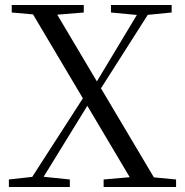

<svg xmlns="http://www.w3.org/2000/svg" viewBox="-20 -748 740 768"><path d="M15.5 0V-30.1L123.4 -42.1H143.1L259.3 -30.1V0ZM82.8 0 329.1 -382 354.9 -359.9H349.7L340 -342.3L129.4 0ZM394.5 0V-30.1L531.6 -42.1H558.5L684.3 -30.1V0ZM372 -376 347.1 -396.6H351.5L361 -411.6L551.4 -728H596.1ZM522.2 0 89.8 -728H186L618.4 0ZM26.9 -698V-728H315.1V-698L179.7 -686.9H152ZM423.8 -698V-728H666.6V-698L556.8 -687.2H537.7Z"/></svg>

Font: Noto Serif JP
Style: Regular
Weight: 200
Designer: Ryoko NISHIZUKA 西塚涼子 (kana & ideographs); Frank Grießhammer (Latin, Greek & Cyrillic); Wenlong ZHANG 张文龙 (bopomofo); San
Foundry: Adobe
Version: Version 2.001;hotconv 1.1.0;makeotfexe 2.6.0